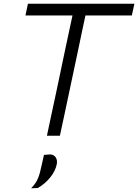

<svg xmlns="http://www.w3.org/2000/svg" viewBox="-20 -733 746 1037"><path d="M233.5 0Q246 -59 257.8 -114.8Q269.5 -170.5 284 -236.5L332 -465Q343 -516.5 352.5 -560.8Q362 -605 371.5 -649.5H117.5L131 -713H706L692 -649.5H441.5Q432 -605 422.5 -560.8Q413 -516.5 402.5 -465L354 -236.5Q340 -170.5 328.2 -114.8Q316.5 -59 303.5 0ZM148 284Q174.5 256.5 185.2 230.2Q196 204 204 163.5Q207.5 148.5 210.8 133.2Q214 118 217.5 103.5L252 101Q272 102.5 281.5 118Q291 133.5 286.5 154.5Q279 191 250.8 225.8Q222.5 260.5 184 282.5Z"/></svg>

Font: Commissioner Light
Style: Italic
Weight: 300
Italic angle: -12°
Designer: Kostas Bartsokas
Foundry: Kostas Bartsokas
Version: Version 1.000; ttfautohint (v1.8.3)